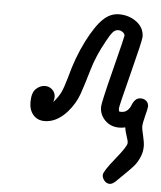

<svg xmlns="http://www.w3.org/2000/svg" viewBox="-50 -480 630 750"><g transform="rotate(5 265.5 -104.5)"><path d="M71.8 -64Q71.8 -101.1 87.9 -116.5Q104 -131.8 124 -131.8Q140.1 -131.8 152.1 -120.4Q164.1 -108.9 164.1 -91.8Q164.1 -84 160.2 -71.8Q180.2 -94.7 189.2 -113.8Q198.2 -132.8 209 -170.9Q230 -252 263.4 -317.9Q296.9 -383.8 327.1 -411.1Q354 -436 387.2 -436Q427.2 -436 456.5 -413.6Q485.8 -391.1 485.8 -356Q485.8 -341.8 451.9 -210Q418 -78.1 418 -68.8Q418 -65.9 419.9 -58.1Q422.9 -57.1 428.2 -57.1Q443.4 -57.1 452.6 -66.2Q461.9 -75.2 466.1 -86.7Q470.2 -98.1 478.5 -107.2Q486.8 -116.2 500 -116.2Q513.2 -116.2 522 -108.2Q530.8 -100.1 530.8 -86.9Q530.8 -80.1 522.9 -50Q515.1 -20 515.1 -5.9Q515.1 2 521.5 28.1Q527.8 54.2 527.8 69.8Q527.8 92.8 518.3 113.8Q508.8 134.8 498.3 147Q487.8 159.2 465.8 180.7Q443.8 202.1 434.1 211.9Q418.9 227.1 408.2 227.1Q395 227.1 386.5 216.6Q377.9 206.1 377.9 194.8Q377.9 180.7 420.9 127.9Q463.9 75.2 463.9 62Q463.9 53.2 457.5 35.2Q451.2 17.1 449.2 2Q437 4.9 425.8 4.9Q391.6 4.9 369.9 -17.1Q348.1 -39.1 348.1 -69.8Q348.1 -85.9 381.6 -217.5Q415 -349.1 415 -354Q415 -360.8 409.4 -366Q403.8 -371.1 398.4 -372.6Q393.1 -374 389.2 -374Q377 -374 367.4 -363Q357.9 -352.1 344.2 -326.2Q311 -267.1 294.4 -210Q277.8 -152.8 264.4 -114Q251 -75.2 221.2 -41Q180.2 4.9 132.8 4.9Q105 4.9 88.4 -14.2Q71.8 -33.2 71.8 -64Z"/></g></svg>

Font: CMU Typewriter Text
Style: Italic
Weight: 500
Italic angle: -14.04°
Version: Version 0.7.0